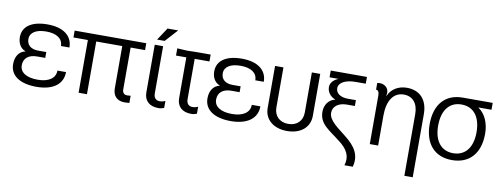

<svg xmlns="http://www.w3.org/2000/svg" viewBox="-69 -1054 4307 1650"><g transform="rotate(10 2084.5 -229.5)"><path d="M102 -148C102 -209 145 -245 219 -245H290V-296H219C156 -296 119 -328 119 -380C119 -437 172 -470 260 -470C351 -470 405 -433 405 -369H479C479 -471 398 -532 260 -532C124 -532 44 -478 44 -384C44 -328 70 -287 112 -272V-270C59 -259 27 -212 27 -145C27 -46 112 13 257 13C402 13 487 -50 487 -156H412C412 -89 354 -49 257 -49C159 -49 102 -86 102 -148Z M1123 -520H498V-460H624V0H697V-460H924V-91C924 -25 962 13 1027 13C1040 13 1056 12 1069 11V-52C1060 -51 1049 -50 1038 -50C1012 -50 997 -66 997 -95V-460H1123Z M1197 -104C1197 -32 1243 11 1322 11C1339 11 1357 7 1371 1V-61C1360 -54 1342 -49 1322 -49C1289 -49 1270 -71 1270 -108V-520H1197ZM1209 -567H1275L1374 -676H1281Z M1483 -104C1483 -32 1529 11 1608 11C1625 11 1643 7 1657 1V-61C1646 -54 1628 -49 1608 -49C1575 -49 1556 -71 1556 -108V-460H1685V-520H1556L1483 -518L1393 -523V-460H1483Z M1798 -148C1798 -209 1841 -245 1915 -245H1986V-296H1915C1852 -296 1815 -328 1815 -380C1815 -437 1868 -470 1956 -470C2047 -470 2101 -433 2101 -369H2175C2175 -471 2094 -532 1956 -532C1820 -532 1740 -478 1740 -384C1740 -328 1766 -287 1808 -272V-270C1755 -259 1723 -212 1723 -145C1723 -46 1808 13 1953 13C2098 13 2183 -50 2183 -156H2108C2108 -89 2050 -49 1953 -49C1855 -49 1798 -86 1798 -148Z M2444 13C2563 13 2641 -53 2641 -153V-520H2568V-170C2568 -97 2519 -49 2444 -49C2369 -49 2320 -97 2320 -170V-520H2247V-153C2247 -53 2326 13 2444 13Z M2791 -208C2791 -263 2839 -300 2912 -300H2982V-351H2912C2848 -351 2806 -380 2806 -425C2806 -473 2864 -505 2952 -505H3041V-564H2725V-505H2803C2759 -487 2734 -457 2734 -422C2734 -380 2762 -342 2805 -326V-324C2752 -313 2716 -264 2716 -204C2716 -95 2801 -59 2901 21C2974 76 3008 137 2982 217H3055C3083 114 3037 41 2943 -32C2876 -87 2791 -139 2791 -208Z M3238 0V-263C3238 -393 3291 -470 3380 -470C3458 -470 3505 -415 3505 -321V217H3578V-333C3578 -458 3511 -532 3396 -532C3323 -532 3260 -495 3235 -432H3233L3235 -447C3244 -511 3185 -541 3137 -528V-470C3155 -470 3165 -454 3165 -425V0Z M3883 -532C3731 -532 3642 -431 3642 -259C3642 -88 3731 13 3883 13C4036 13 4126 -88 4126 -259C4126 -352 4091 -430 4031 -470V-472H4144V-532ZM3716 -259C3716 -393 3778 -472 3883 -472C3989 -472 4051 -393 4051 -259C4051 -126 3989 -47 3883 -47C3778 -47 3716 -126 3716 -259Z"/></g></svg>

Font: Non Bureau Light
Style: Regular
Weight: 300
Designer: Jona Saucedo
Foundry: Non Foundry
Version: Version 1.000;FEAKit 1.0